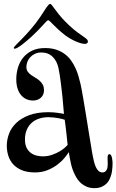

<svg xmlns="http://www.w3.org/2000/svg" viewBox="-20 -871 601 991"><path d="M150.9 -352.1Q132.8 -352.1 116.9 -358.9Q101.1 -365.7 89.4 -379.4Q77.6 -393.1 70.8 -413.6Q64 -434.1 64 -461.9Q64 -492.2 72.5 -521.2Q81.1 -550.3 99.1 -573Q117.2 -595.7 145.3 -609.4Q173.3 -623 212.9 -623Q245.6 -623 270.8 -614.5Q295.9 -606 314.9 -591.6Q334 -577.1 347.4 -558.1Q360.8 -539.1 370.1 -518.3Q379.4 -497.6 385.5 -476.3Q391.6 -455.1 396 -436Q398.4 -425.3 402.1 -405.5Q405.8 -385.7 410.2 -359.9Q414.6 -334 419.4 -304.4Q424.3 -274.9 429.2 -244.6Q434.1 -214.4 438.7 -185.8Q443.4 -157.2 447.3 -133.5Q451.2 -109.9 453.9 -93Q456.5 -76.2 458 -69.8Q460.9 -54.7 464.6 -39.1Q468.3 -23.4 473.9 -10.5Q479.5 2.4 487.8 10.7Q496.1 19 508.8 19Q516.1 19 521.5 15.6Q526.9 12.2 530 6.3Q533.2 0.5 534.7 -6.8Q536.1 -14.2 536.1 -22Q536.1 -31.2 535.6 -40.8Q535.2 -50.3 535.2 -57.1Q535.2 -64.5 537.1 -69.8Q539.1 -75.2 544.9 -75.2Q550.3 -75.2 553.5 -69.1Q556.6 -63 558.3 -54.9Q560.1 -46.9 560.5 -38.8Q561 -30.8 561 -26.9Q561 -9.8 558.1 11.7Q555.2 33.2 545.9 53.2Q537.1 73.7 516.6 86.9Q496.1 100.1 469.2 100.1Q445.8 100.1 429 93.3Q412.1 86.4 400.1 76.2Q388.2 65.9 380.1 54.2Q372.1 42.5 367.2 32.2Q353.5 5.9 346.4 -25.6Q339.4 -57.1 335 -85.9Q327.6 -73.7 312.7 -55.7Q297.9 -37.6 275.9 -21Q253.9 -4.4 225.1 7.3Q196.3 19 161.1 19Q122.1 19 94.5 8.1Q66.9 -2.9 49.3 -21.7Q31.7 -40.5 23.4 -65.7Q15.1 -90.8 15.1 -119.1Q15.1 -149.4 26.4 -180.2Q37.6 -210.9 63.2 -235.8Q88.9 -260.7 130.1 -276.4Q171.4 -292 231 -292Q244.6 -292 257.6 -290.8Q270.5 -289.6 281 -288.1Q291.5 -286.6 299.1 -285.2Q306.6 -283.7 310.1 -283.2Q307.1 -325.2 302.7 -367.2Q300.8 -384.8 298.6 -404.3Q296.4 -423.8 293.9 -443.6Q291.5 -463.4 288.6 -482.4Q285.6 -501.5 282.2 -518.1Q274.4 -555.7 251.7 -577.9Q229 -600.1 193.8 -600.1Q174.8 -600.1 160.4 -593.3Q146 -586.4 136 -575.7Q126 -564.9 121.1 -551.5Q116.2 -538.1 116.2 -524.9Q116.2 -510.7 123 -501.2Q129.9 -491.7 139.9 -484.4Q149.9 -477.1 161.6 -470.5Q173.3 -463.9 183.3 -455.3Q193.4 -446.8 200.2 -434.8Q207 -422.9 207 -404.8Q207 -380.9 190.7 -366.5Q174.3 -352.1 150.9 -352.1ZM314 -252.9Q310.5 -254.4 302 -256.6Q293.5 -258.8 281.7 -261Q270 -263.2 256.6 -264.6Q243.2 -266.1 230 -266.1Q204.1 -266.1 181.9 -258.8Q159.7 -251.5 143.6 -237.1Q127.4 -222.7 118.2 -200.9Q108.9 -179.2 108.9 -150.9Q108.9 -125 117.4 -108.2Q126 -91.3 139.4 -81.5Q152.8 -71.8 169.2 -67.9Q185.5 -64 201.2 -64Q226.1 -64 248.5 -71.8Q271 -79.6 288.1 -89.8Q305.2 -100.1 315.9 -109.9Q326.7 -119.6 329.1 -123Q325.7 -155.8 322.8 -182.6Q321.3 -194.3 320.1 -205.6Q318.8 -216.8 317.6 -226.6Q316.4 -236.3 315.4 -243.2Q314.5 -250 314 -252.9ZM238.3 -850.6Q243.2 -850.6 247.8 -844.2Q252.4 -837.9 261.7 -825.7Q273.4 -809.6 282.7 -798.1Q292 -786.6 300.5 -777.1Q309.1 -767.6 317.9 -758.8Q326.7 -750 337.4 -739.7Q360.8 -717.8 378.7 -704.8Q396.5 -691.9 408.7 -683.6Q420.9 -675.3 427.2 -669.4Q433.6 -663.6 433.6 -655.8Q433.6 -650.4 429 -647.5Q424.3 -644.5 418.5 -644.5Q409.2 -644.5 397 -647.9Q384.8 -651.4 371.3 -657.2Q357.9 -663.1 344.2 -670.9Q330.6 -678.7 318.4 -687.5Q296.9 -704.1 281.2 -718.5Q265.6 -732.9 255.1 -743.7Q244.6 -754.4 238.3 -760.5Q231.9 -766.6 228.5 -766.6Q225.6 -766.6 218.8 -759.8Q211.9 -752.9 201.4 -741.2Q190.9 -729.5 176.3 -714.4Q161.6 -699.2 143.6 -682.6Q129.4 -669.9 116 -658.4Q102.5 -647 91.1 -638.4Q79.6 -629.9 70.6 -624.8Q61.5 -619.6 55.7 -619.6Q54.2 -619.6 52.7 -620.4Q51.3 -621.1 51.3 -623.5Q51.3 -627.9 63.5 -640.1Q75.7 -652.3 95.5 -672.6Q115.2 -692.9 139.6 -720.9Q164.1 -749 188.5 -784.7Q197.3 -798.3 205.1 -810.3Q212.9 -822.3 219 -831.3Q225.1 -840.3 230 -845.5Q234.9 -850.6 238.3 -850.6Z"/></svg>

Font: Henny Penny
Style: Regular
Weight: 400
Version: Version 1.001